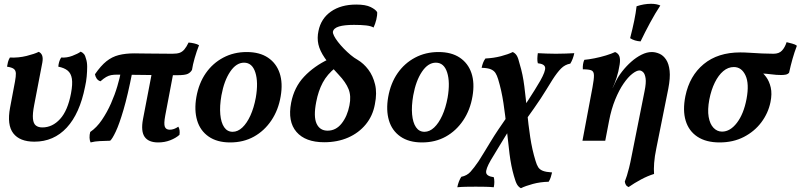

<svg xmlns="http://www.w3.org/2000/svg" viewBox="-20 -741 4216 1011"><path d="M161 5Q84 5 50 -39Q16 -83 33 -174L59 -312Q64 -339 63.5 -354.5Q63 -370 53 -378Q43 -386 17 -390Q19 -403 22 -414.5Q25 -426 32 -438Q78 -436 120 -446.5Q162 -457 184 -468Q197 -462 202 -448.5Q207 -435 203 -412L160 -188Q151 -142 153.5 -116Q156 -90 169 -80Q182 -70 203 -70Q256 -70 296.5 -114.5Q337 -159 354 -250Q363 -298 358.5 -326.5Q354 -355 336 -369.5Q318 -384 287 -390Q288 -403 291.5 -415Q295 -427 302 -438Q332 -436 361 -447Q390 -458 405 -469Q416 -464 422.5 -456Q429 -448 433 -431Q439 -414 439 -389.5Q439 -365 436.5 -338Q434 -311 428 -285Q400 -143 331.5 -69Q263 5 161 5Z M509 -313Q496 -317 489 -327.5Q482 -338 480 -350Q511 -395 540.5 -418.5Q570 -442 605.5 -451Q641 -460 688 -460Q700 -460 721 -459.5Q742 -459 769 -459Q796 -459 826.5 -458.5Q857 -458 888 -458Q912 -458 926 -463Q940 -468 951 -481Q962 -494 973 -517Q987 -516 1002.5 -512.5Q1018 -509 1028 -503Q1015 -470 1005 -435Q995 -400 991 -373Q984 -360 969.5 -352.5Q955 -345 913 -345Q809 -345 728 -346.5Q647 -348 598 -348Q579 -348 565.5 -345.5Q552 -343 539 -335.5Q526 -328 509 -313ZM457 9Q452 -1 451.5 -16Q451 -31 455 -46Q489 -69 516.5 -109.5Q544 -150 564.5 -196.5Q585 -243 598 -287.5Q611 -332 617 -364L677 -363Q653 -240 630.5 -163.5Q608 -87 589.5 -48Q571 -9 560 0Q530 1 505 2Q480 3 457 9ZM813 9Q762 9 741.5 -20.5Q721 -50 733 -114L782 -369H895L850 -132Q842 -89 848 -73.5Q854 -58 874 -58Q896 -58 919 -74Q924 -66 925.5 -54.5Q927 -43 925 -31Q906 -14 876.5 -2.5Q847 9 813 9Z M1192 9Q1123 9 1078.5 -22Q1034 -53 1018 -107Q1002 -161 1014 -230Q1027 -303 1063.5 -355.5Q1100 -408 1155.5 -437.5Q1211 -467 1279 -467Q1347 -467 1391 -437.5Q1435 -408 1452.5 -356Q1470 -304 1458 -234Q1446 -162 1409 -107Q1372 -52 1317 -21.5Q1262 9 1192 9ZM1205 -47Q1232 -47 1256 -69.5Q1280 -92 1298.5 -132.5Q1317 -173 1327 -227Q1341 -308 1324.5 -359.5Q1308 -411 1265 -411Q1224 -411 1192 -363.5Q1160 -316 1146 -239Q1136 -182 1140 -138.5Q1144 -95 1160.5 -71Q1177 -47 1205 -47Z M1687 8Q1588 8 1541 -46.5Q1494 -101 1513 -200Q1529 -282 1581.5 -337.5Q1634 -393 1710 -429L1747 -385Q1703 -350 1679.5 -306Q1656 -262 1645 -204Q1630 -127 1647 -90Q1664 -53 1705 -53Q1749 -53 1779 -91Q1809 -129 1820 -186Q1830 -235 1815.5 -271.5Q1801 -308 1763 -348Q1716 -398 1690 -436Q1664 -474 1656.5 -507.5Q1649 -541 1657 -578Q1670 -643 1722.5 -680Q1775 -717 1856 -717Q1905 -717 1931.5 -704Q1958 -691 1966 -677Q1967 -660 1961.5 -637.5Q1956 -615 1947 -596Q1934 -604 1908.5 -607Q1883 -610 1844 -610Q1793 -610 1765 -601.5Q1737 -593 1733 -574Q1732 -566 1739 -552Q1746 -538 1759.5 -520.5Q1773 -503 1790.5 -485Q1808 -467 1826.5 -451.5Q1845 -436 1863 -426Q1895 -407 1919.5 -374.5Q1944 -342 1955 -296.5Q1966 -251 1954 -192Q1943 -131 1906 -86Q1869 -41 1813 -16.5Q1757 8 1687 8Z M2202 9Q2133 9 2088.5 -22Q2044 -53 2028 -107Q2012 -161 2024 -230Q2037 -303 2073.5 -355.5Q2110 -408 2165.5 -437.5Q2221 -467 2289 -467Q2357 -467 2401 -437.5Q2445 -408 2462.5 -356Q2480 -304 2468 -234Q2456 -162 2419 -107Q2382 -52 2327 -21.5Q2272 9 2202 9ZM2215 -47Q2242 -47 2266 -69.5Q2290 -92 2308.5 -132.5Q2327 -173 2337 -227Q2351 -308 2334.5 -359.5Q2318 -411 2275 -411Q2234 -411 2202 -363.5Q2170 -316 2156 -239Q2146 -182 2150 -138.5Q2154 -95 2170.5 -71Q2187 -47 2215 -47Z M2723 250Q2711 244 2703 231Q2695 218 2686 185Q2671 133 2663 69.5Q2655 6 2648 -62.5Q2641 -131 2631 -198Q2621 -265 2603 -324Q2597 -344 2589 -356.5Q2581 -369 2565 -376Q2549 -383 2516 -384Q2519 -398 2523.5 -410Q2528 -422 2536 -433Q2579 -435 2617.5 -445Q2656 -455 2680 -467Q2693 -461 2701 -448.5Q2709 -436 2717 -402Q2733 -350 2741 -286Q2749 -222 2755.5 -153.5Q2762 -85 2772 -18.5Q2782 48 2800 106Q2806 127 2814 139.5Q2822 152 2838.5 158.5Q2855 165 2887 167Q2884 180 2880 192.5Q2876 205 2869 216Q2825 217 2786 227.5Q2747 238 2723 250ZM2580 245Q2561 243 2535.5 242.5Q2510 242 2485 242Q2459 242 2433.5 242.5Q2408 243 2388 245Q2391 229 2396.5 215Q2402 201 2409 190Q2439 184 2457.5 163.5Q2476 143 2500 108Q2512 89 2528 63Q2544 37 2563 5.5Q2582 -26 2603.5 -58Q2625 -90 2646 -120L2661 -56Q2655 -47 2640.5 -23Q2626 1 2606 33.5Q2586 66 2564 103Q2537 150 2540 168.5Q2543 187 2580 192Q2583 203 2583 217Q2583 231 2580 245ZM2741 -99 2728 -164Q2743 -185 2760.5 -212Q2778 -239 2795.5 -267Q2813 -295 2825 -316Q2853 -366 2850.5 -385Q2848 -404 2812 -408Q2809 -419 2809.5 -433.5Q2810 -448 2812 -461Q2832 -460 2857 -459Q2882 -458 2907 -458Q2933 -458 2959 -459Q2985 -460 3004 -461Q3001 -446 2995.5 -431.5Q2990 -417 2983 -406Q2955 -401 2934.5 -380.5Q2914 -360 2889 -321Q2871 -292 2856.5 -268.5Q2842 -245 2827 -222Q2812 -199 2791.5 -170Q2771 -141 2741 -99Z M3290 244Q3280 240 3275.5 232Q3271 224 3270 215Q3276 200 3281 184Q3286 168 3292.5 142.5Q3299 117 3307 75L3374 -261Q3383 -305 3379.5 -328.5Q3376 -352 3366.5 -361Q3357 -370 3347 -370Q3332 -370 3309.5 -352.5Q3287 -335 3263.5 -301Q3240 -267 3219.5 -217Q3199 -167 3187 -104L3182 -226L3222 -311Q3235 -338 3256.5 -365.5Q3278 -393 3304 -416Q3330 -439 3358 -453Q3386 -467 3412 -467Q3432 -467 3452.5 -458Q3473 -449 3487.5 -427Q3502 -405 3506 -368Q3510 -331 3499 -274L3436 40Q3427 83 3424.5 117Q3422 151 3424 175Q3391 185 3355.5 204Q3320 223 3290 244ZM3047 0 3100 -282Q3108 -325 3107.5 -345Q3107 -365 3094 -370.5Q3081 -376 3049 -376Q3048 -389 3050 -402.5Q3052 -416 3057 -426Q3080 -428 3110.5 -434Q3141 -440 3170.5 -449Q3200 -458 3219 -467Q3236 -460 3241.5 -444.5Q3247 -429 3243 -402Q3237 -363 3227 -332.5Q3217 -302 3206 -278L3187 -104L3167 0ZM3353 -523Q3321 -525 3298 -540Q3311 -590 3319.5 -631.5Q3328 -673 3332 -708Q3371 -721 3408 -721Q3437 -721 3457 -712Q3430 -671 3403 -621Q3376 -571 3353 -523Z M3769 9Q3698 9 3652.5 -21Q3607 -51 3590.5 -105.5Q3574 -160 3589 -235Q3611 -342 3685.5 -403.5Q3760 -465 3878 -465Q3901 -465 3931 -463Q3961 -461 3992.5 -459.5Q4024 -458 4053 -458Q4082 -458 4097.5 -474.5Q4113 -491 4122 -519Q4136 -515 4151 -511.5Q4166 -508 4176 -500Q4163 -466 4153 -430.5Q4143 -395 4135 -358Q4128 -350 4117 -348Q4106 -346 4094 -346Q4068 -346 4043 -349.5Q4018 -353 3977 -355L3975 -373Q3997 -359 4014 -336Q4031 -313 4038.5 -280Q4046 -247 4037 -203Q4025 -145 3989 -97Q3953 -49 3897 -20Q3841 9 3769 9ZM3782 -48Q3825 -48 3860.5 -94.5Q3896 -141 3911 -220Q3926 -300 3905.5 -344Q3885 -388 3844 -388Q3814 -388 3788.5 -366.5Q3763 -345 3744 -306.5Q3725 -268 3715 -217Q3705 -163 3711.5 -125.5Q3718 -88 3737 -68Q3756 -48 3782 -48Z"/></svg>

Font: Vollkorn SemiBold
Style: Italic
Weight: 600
Italic angle: -11°
Designer: Friedrich Althausen
Foundry: Friedrich Althausen
Version: Version 5.000